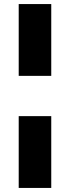

<svg xmlns="http://www.w3.org/2000/svg" viewBox="-20 -763 343 944"><path d="M72 -390V-743H232V-390ZM72 161V-192H232V161Z"/></svg>

Font: Saira Thin ExtraBold
Style: Regular
Weight: 800
Version: Version 1.101